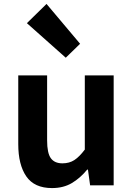

<svg xmlns="http://www.w3.org/2000/svg" viewBox="-20 -944 677 978"><path d="M245 14Q155 14 114 -45.5Q73 -105 73 -210V-560H220V-229Q220 -164 239 -138Q258 -112 298 -112Q333 -112 358.5 -128.5Q384 -145 412 -182V-560H559V0H439L428 -80H424Q389 -37 346 -11.5Q303 14 245 14ZM315 -650 117 -826 217 -924 388 -721Z"/></svg>

Font: Source Han Sans CN Bold
Style: Bold
Weight: 700
Designer: Ryoko NISHIZUKA 西塚涼子 (kana & ideographs); Paul D. Hunt (Latin, Greek & Cyrillic); Wenlong ZHANG 张文龙 (bopomofo); Sandoll 
Foundry: Adobe Systems Incorporated
Version: Version 1.00;May 30, 2023;FontCreator 11.5.0.2422 32-bit